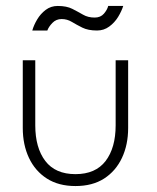

<svg xmlns="http://www.w3.org/2000/svg" viewBox="-20 -613 526 645"><path d="M98.5 -192Q98.5 -116.5 132.2 -72.2Q166 -28 233.5 -28Q301 -28 334.8 -72.2Q368.5 -116.5 368.5 -192V-410.5H410.5V-183Q410.5 -127 389.8 -82.8Q369 -38.5 329.8 -13.2Q290.5 12 233.5 12Q177 12 137.5 -13.2Q98 -38.5 77.2 -82.8Q56.5 -127 56.5 -183V-410.5H98.5ZM88.5 -510.5Q93.5 -528.5 104.8 -547.5Q116 -566.5 133.5 -579.8Q151 -593 174 -593Q204 -593 223 -583.2Q242 -573.5 258.8 -563.8Q275.5 -554 298 -554Q318 -554 329.2 -567.2Q340.5 -580.5 343.5 -593H394Q388.5 -575.5 376.8 -556.2Q365 -537 347 -523.8Q329 -510.5 306 -510.5Q276 -510.5 256.5 -520.2Q237 -530 221.2 -539.5Q205.5 -549 187 -549Q168.5 -549 156 -536Q143.5 -523 139 -510.5Z"/></svg>

Font: League Spartan Thin ExtraLight
Style: Regular
Weight: 250
Version: Version 2.002